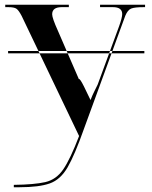

<svg xmlns="http://www.w3.org/2000/svg" viewBox="-20 -556 640 806"><path d="M14 -332V-342H586V-332ZM38 230H62Q144 230 189 214Q234 198 264 146Q294 94 332 -14L506 -490Q516 -514 530.5 -520Q545 -526 584 -526H589V-536H400V-526H454Q493 -526 493 -497Q493 -482 480 -446L390 -201Q381 -182 375 -170.5Q369 -159 360 -136Q350 -158 332.5 -193Q315 -228 311 -224L223 -427Q199 -480 199 -496Q199 -526 239 -526H269V-536H2V-526H15Q40 -526 49.5 -519Q59 -512 71 -489L312 15Q275 112 245.5 155Q216 198 170 208.5Q124 219 38 220Z"/></svg>

Font: Noto Serif Display Semi
Style: Regular
Weight: 600
Designer: Monotype Design Team
Foundry: Monotype Imaging Inc.
Version: Version 1.900